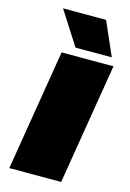

<svg xmlns="http://www.w3.org/2000/svg" viewBox="-139 -1006 725 1073"><g transform="rotate(15 224.0 -470.0)"><path d="M28 0 143 -700H443L328 0ZM211 -746 87 -940H336L421 -746Z"/></g></svg>

Font: Georama ExtraExtended Black
Style: Italic
Weight: 900
Width: 8
Italic angle: -9°
Designer: Jean-Baptiste Levee
Foundry: Production Type
Version: Version 1.000